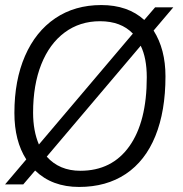

<svg xmlns="http://www.w3.org/2000/svg" viewBox="-24 -730 724 760"><path d="M584 -609Q631 -535 631 -428Q631 -290 591 -191.5Q551 -93 474 -41.5Q397 10 289 10Q182 10 115 -55L68 0H-4L80 -99Q33 -172 33 -283Q33 -412 75 -508.5Q117 -605 194.5 -657.5Q272 -710 377 -710Q482 -710 547 -651L590 -701H662ZM130 -158 502 -597Q455 -646 372 -646Q292 -646 232 -601.5Q172 -557 139.5 -475.5Q107 -394 107 -284Q107 -212 130 -158ZM533 -549 161 -110Q211 -54 294 -54Q419 -54 488 -151Q557 -248 557 -424Q557 -500 533 -549Z"/></svg>

Font: Krub
Style: Italic
Weight: 400
Italic angle: -8°
Designer: Ekaluck Peanpanawate
Foundry: Cadson Demak Co.,Ltd.
Version: Version 1.000; ttfautohint (v1.6)